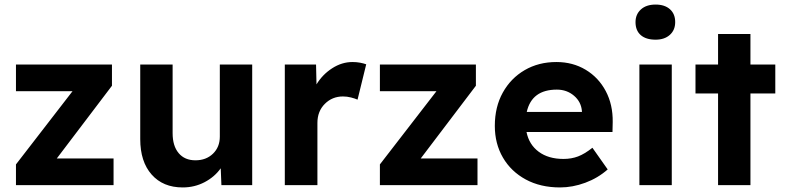

<svg xmlns="http://www.w3.org/2000/svg" viewBox="-20 -812 3441 842"><path d="M50 0V-91L298 -412H50V-529H471V-436L229 -117H478V0Z M781 10Q695 10 645 -46.5Q595 -103 595 -202V-529H737V-228Q737 -172 763.5 -140.5Q790 -109 837 -109Q884 -109 914 -138Q944 -167 944 -213V-529H1086V0H951L948 -74Q921 -36 877 -13Q833 10 781 10Z M1229 0V-529H1366L1368 -442Q1394 -485 1436.5 -512.5Q1479 -540 1526 -540Q1544 -540 1559.5 -537Q1575 -534 1586 -530L1548 -375Q1537 -380 1519.5 -384.5Q1502 -389 1484 -389Q1437 -389 1404.5 -356.5Q1372 -324 1372 -273V0Z M1646 0V-91L1894 -412H1646V-529H2067V-436L1825 -117H2074V0Z M2436 10Q2350 10 2285.5 -25Q2221 -60 2185.5 -121Q2150 -182 2150 -260Q2150 -343 2185 -406Q2220 -469 2281 -504.5Q2342 -540 2420 -540Q2492 -540 2548.5 -506Q2605 -472 2636.5 -412.5Q2668 -353 2667 -277L2666 -233H2289Q2300 -178 2342.5 -146.5Q2385 -115 2451 -115Q2486 -115 2515 -126Q2544 -137 2578 -164L2645 -69Q2602 -31 2546.5 -10.5Q2491 10 2436 10ZM2422 -419Q2312 -419 2290 -321H2532V-324Q2529 -365 2497.5 -392Q2466 -419 2422 -419Z M2855 -638Q2813 -638 2790 -658Q2767 -678 2767 -715Q2767 -749 2790.5 -770.5Q2814 -792 2855 -792Q2895 -792 2918 -771.5Q2941 -751 2941 -715Q2941 -680 2917.5 -659Q2894 -638 2855 -638ZM2784 0V-529H2926V0Z M3129 0V-402H3030V-529H3129V-663H3271V-529H3380V-402H3271V0Z"/></svg>

Font: Readex Pro SemiBold
Style: Regular
Weight: 600
Designer: Bonnie Shaver-Troup, Thomas Jockin
Foundry: Lexend
Version: Version 1.204; ttfautohint (v1.8.4.7-5d5b)